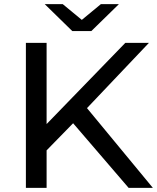

<svg xmlns="http://www.w3.org/2000/svg" viewBox="-20 -907 759 927"><path d="M601 0 333 -312 205 -181V0H105V-700H205V-308L585 -700H699L400 -385L718 0ZM329 -757 196 -887H283L375 -811L467 -887H554L421 -757Z"/></svg>

Font: Montserrat Z Med
Style: Regular
Weight: 500
Designer: Julieta Ulanovsky
Foundry: Julieta Ulanovsky
Version: Version 8.000